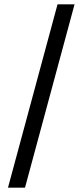

<svg xmlns="http://www.w3.org/2000/svg" viewBox="-20 -765 383 891"><path d="M96 106H17L247 -745H326Z"/></svg>

Font: 42dot Sans Light
Style: Regular
Weight: 400
Version: Version 1.000